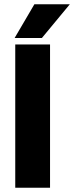

<svg xmlns="http://www.w3.org/2000/svg" viewBox="-20 -874 345 894"><path d="M51 0V-667H213V0ZM305 -854 175 -697H48L140 -854Z"/></svg>

Font: Epunda Sans ExtraBold
Style: Regular
Weight: 800
Designer: Simon Atzbach
Foundry: typofactur
Version: Version 2.204; ttfautohint (v1.8.4.7-5d5b)